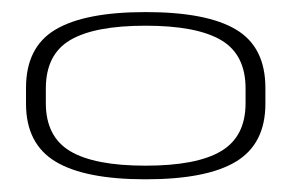

<svg xmlns="http://www.w3.org/2000/svg" viewBox="-20 -702 476 310"><path d="M215 -412.5Q314 -412.5 361.2 -441.2Q408.5 -470 408.5 -534.5V-560Q408.5 -626 361.2 -654.2Q314 -682.5 215 -682.5Q117 -682.5 69.5 -654.2Q22 -626 22 -560V-534.5Q22 -470 69.5 -441.2Q117 -412.5 215 -412.5ZM215 -434.5Q132.5 -434.5 93.2 -458Q54 -481.5 54 -535.5V-559Q54 -614 93.2 -637.2Q132.5 -660.5 215 -660.5Q297.5 -660.5 337 -637.2Q376.5 -614 376.5 -559V-535.5Q376.5 -481.5 337 -458Q297.5 -434.5 215 -434.5Z"/></svg>

Font: Anybody Expanded ExtraLight
Style: Regular
Weight: 250
Width: 7
Version: Version 1.113;gftools[0.9.25]